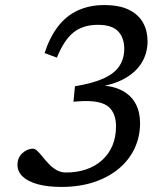

<svg xmlns="http://www.w3.org/2000/svg" viewBox="-20 -728 665 758"><path d="M240 -47Q284.5 -47 320.8 -59.5Q357 -72 383.2 -95.8Q409.5 -119.5 423.8 -153.2Q438 -187 438 -229.5Q438 -280 409.5 -305.5Q381 -331 308 -329L270 -326.5L276 -387.5Q346.5 -399 389.2 -418.5Q432 -438 451.2 -467.2Q470.5 -496.5 470.5 -535.5Q470.5 -579 446.2 -604.5Q422 -630 366.5 -630Q308 -630 270.5 -600.2Q233 -570.5 204.5 -500.5L156 -518.5Q177 -582.5 209.8 -624.5Q242.5 -666.5 288.2 -687.2Q334 -708 391.5 -708Q452 -708 489.8 -689Q527.5 -670 545 -638Q562.5 -606 562.5 -565.5Q562.5 -518 539.2 -480Q516 -442 470.2 -417Q424.5 -392 357 -383.5L376 -391Q429.5 -388.5 464.2 -369.2Q499 -350 516 -317.5Q533 -285 533 -242Q533 -188.5 511.5 -142.5Q490 -96.5 449.5 -62.5Q409 -28.5 351.5 -9.2Q294 10 222 10Q167 10 128 -1Q89 -12 69 -31.5Q49 -51 49 -76.5Q49 -106 68.5 -123.5Q88 -141 110 -141Q118 -141 127.8 -131.8Q137.5 -122.5 148.8 -108.2Q160 -94 173.8 -79.8Q187.5 -65.5 204 -56.2Q220.5 -47 240 -47Z"/></svg>

Font: Newsreader 9pt
Style: Italic
Weight: 400
Italic angle: -17°
Designer: Hugues Gentile
Foundry: Production Type
Version: Version 1.003